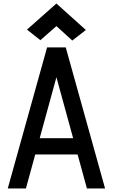

<svg xmlns="http://www.w3.org/2000/svg" viewBox="-20 -1069 640 1089"><path d="M24 0 247 -800H353L576 0H473L300 -631L127 0ZM128 -193 152 -285H448L472 -193ZM390 -839 300 -921 209 -841 133 -901 300 -1049 467 -899Z"/></svg>

Font: Victor Mono Thin
Style: Regular
Weight: 100
Monospace: yes
Designer: Rune Bjørnerås
Version: Version 1.561;gftools[0.9.30]